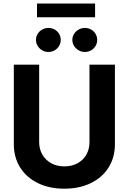

<svg xmlns="http://www.w3.org/2000/svg" viewBox="-20 -1081 744 1110"><path d="M644.4 -707V-247.5Q644.4 -171.4 608 -113.2Q571.6 -54.9 505.2 -22.5Q438.9 9.9 351.9 9.9Q264.9 9.9 198.8 -22.5Q132.7 -54.9 96.3 -113.2Q59.9 -171.4 59.9 -247.5V-707H206.4V-259.9Q206.4 -219.6 224.6 -187.6Q242.9 -155.6 276 -137.3Q309 -119.1 351.9 -119.1Q395.7 -119.1 428.7 -137.3Q461.8 -155.6 479.6 -187.6Q497.3 -219.6 497.3 -259.9V-707ZM187.9 -850Q187.9 -869 197.7 -885Q207.4 -901 224 -910.3Q240.6 -919.5 259.6 -919.5Q279.6 -919.5 295.8 -910.5Q312.1 -901.4 321.7 -885.4Q331.2 -869.4 331.2 -850Q331.2 -831.5 321.7 -815.5Q312.1 -799.5 295.8 -790Q279.6 -780.5 259.6 -780.5Q241 -780.5 224.2 -790Q207.4 -799.5 197.7 -815.7Q187.9 -831.9 187.9 -850ZM398.2 -850Q398.2 -869 408.2 -885Q418.3 -901 435 -910.3Q451.8 -919.5 470.9 -919.5Q490.4 -919.5 506.7 -910.3Q523 -901 532.5 -885Q542 -869 542 -850Q542 -831.5 532.5 -815.5Q523 -799.5 506.7 -790Q490.4 -780.5 470.9 -780.5Q451.8 -780.5 435 -790Q418.3 -799.5 408.2 -815.7Q398.2 -831.9 398.2 -850ZM529.7 -981.3H193.9V-1060.5H529.7Z"/></svg>

Font: Pretendard GOV Variable
Style: Regular
Weight: 400
Designer: Base glyphs from Inter by Rasmus Andersson; Hangul glyphs from Noto Sans CJK(Source Han Sans) by Jang Soo-young and Kang
Foundry: Kil Hyung-jin
Version: Version 1.307;Glyphs 3.2 (3192)